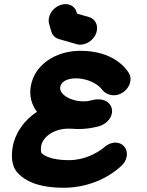

<svg xmlns="http://www.w3.org/2000/svg" viewBox="-20 -905 708 926"><path d="M215.8 -818C215.2 -814.5 214.7 -810.6 214.7 -806.2C214.7 -801.1 215.4 -795.5 217.1 -789.3L227.2 -753.8C231.6 -738.3 242.7 -723 263.9 -716.6L349.6 -692C353.2 -691 358.5 -689.5 367.2 -689.5C399.9 -689.5 439.8 -715.9 447.1 -757.5C447.8 -761.3 448.2 -765.2 448.2 -769.1C448.2 -792.7 435.4 -815.1 408.7 -822.9L351.7 -839.1L349.7 -845.8C343.5 -867.8 324.1 -885.2 295.9 -885.2C259.2 -885.2 222.4 -855.6 215.8 -818ZM158.2 -365.7C96.8 -325.6 53.1 -263.8 41.4 -197.6C38.8 -182.9 37.4 -168.7 37.4 -155.1C37.4 -121.7 45.7 -92.4 64.7 -71.7C114.5 -17.5 196.7 0.6 285.9 0.6C395.7 0.6 495.5 -40.5 564.9 -104.6C577.6 -116.1 587.8 -131.5 591.1 -150.5C591.8 -154.2 592.1 -157.9 592.1 -161.6C592.1 -191.2 571.2 -217.3 536.1 -217.3C518.8 -217.3 498.7 -209.6 482.6 -194.5C447 -165.7 386.8 -132.6 312.8 -132.6C261.1 -132.6 208.2 -141.1 181.1 -165.7C179.4 -167.2 177.3 -174.9 177.3 -185.8C177.3 -190.6 177.7 -195.9 178.7 -201.6C186.3 -244.6 240 -284.5 309.3 -284.5C311.5 -284.5 314.3 -284.5 319.4 -284.2L320.5 -284.1H328.5C335.7 -283.4 346.6 -282.7 358.9 -282.7C389.1 -282.7 419.4 -286.3 453.4 -295C484.9 -302.8 514 -326.8 519.7 -359.1C520.3 -362.5 520.6 -365.8 520.6 -369.1C520.6 -399.2 496.7 -425.9 454.4 -425.9C424.2 -425.9 418 -416.2 383.8 -416.2C317.9 -416.2 269.9 -449.8 269.9 -480.2C269.9 -481.8 270.1 -483.4 270.4 -485.1C274 -505.5 294.2 -527.2 347.8 -527.2C375.6 -527.2 438 -517 473.8 -471.2C484.2 -457.7 504.1 -445.5 530 -445.5C563.8 -445.5 601.6 -472.8 608.6 -512.3C609.2 -516 609.6 -519.7 609.6 -523.6C609.6 -533.5 607.1 -543.8 600.6 -554.1C587.6 -575 527.2 -660 367.3 -660C250 -660 147 -594.1 128.7 -490.4C126.9 -480.2 126 -470.2 126 -460.4C126 -425.6 137.3 -393.9 158.2 -365.7Z"/></svg>

Font: TudorRose
Style: BoldOblique
Weight: 500
Version: Version 001.000